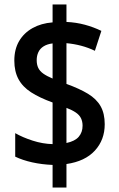

<svg xmlns="http://www.w3.org/2000/svg" viewBox="-20 -780 530 858"><path d="M215 -43Q167 -45 124 -54.5Q81 -64 48 -80V-185Q81 -166 126 -151.5Q171 -137 215 -136V-322Q157 -343 119 -367.5Q81 -392 62.5 -426.5Q44 -461 44 -509Q44 -560 65.5 -596.5Q87 -633 125.5 -654.5Q164 -676 215 -680V-760H277V-682Q320 -680 359 -669.5Q398 -659 433 -642L404 -553Q375 -567 343 -575.5Q311 -584 277 -587V-405Q335 -384 373 -361Q411 -338 429.5 -305.5Q448 -273 448 -225Q448 -155 404 -107Q360 -59 277 -47V58H215ZM277 -141Q315 -149 332 -169Q349 -189 349 -218Q349 -237 342 -251.5Q335 -266 319 -277Q303 -288 277 -298ZM215 -586Q191 -583 175 -573Q159 -563 151.5 -547Q144 -531 144 -511Q144 -491 151 -476.5Q158 -462 173.5 -451Q189 -440 215 -429Z"/></svg>

Font: Noto Sans Khmer Condensed SemiBold
Style: Regular
Weight: 600
Width: 3
Designer: Danh Hong and the Monotype Design Team
Foundry: Monotype Imaging Inc.
Version: Version 2.004